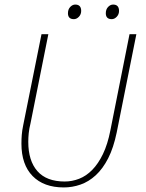

<svg xmlns="http://www.w3.org/2000/svg" viewBox="-20 -810 640 842"><path d="M260 12Q172 12 123 -38Q74 -88 74 -180Q74 -200 75.5 -219Q77 -238 82 -262L162 -660H192L114 -270Q108 -246 106 -226Q104 -206 104 -188Q104 -105 144 -59.5Q184 -14 264 -14Q296 -14 327 -26Q358 -38 384.5 -65Q411 -92 431.5 -134.5Q452 -177 464 -238L548 -660H578L492 -230Q478 -162 454.5 -116Q431 -70 400 -41.5Q369 -13 333 -0.5Q297 12 260 12ZM304 -726Q278 -726 278 -752Q278 -769 288 -779.5Q298 -790 310 -790Q336 -790 336 -762Q336 -747 326 -736.5Q316 -726 304 -726ZM470 -726Q444 -726 444 -752Q444 -769 454 -779.5Q464 -790 476 -790Q502 -790 502 -762Q502 -747 492 -736.5Q482 -726 470 -726Z"/></svg>

Font: Source Code Pro ExtraLight
Style: Italic
Weight: 200
Italic angle: -11°
Monospace: yes
Designer: Paul D. Hunt, Teo Tuominen
Foundry: Adobe Systems Incorporated
Version: Version 1.050;PS 1.000;hotconv 16.6.51;makeotf.lib2.5.65220